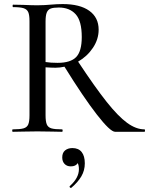

<svg xmlns="http://www.w3.org/2000/svg" viewBox="-20 -648 733 944"><path d="M690 0H546Q522 0 456 -85Q390 -170 297 -320Q274 -315 253 -315Q234 -315 204 -317V-81Q204 -51 210 -36.5Q216 -22 232.5 -17Q249 -12 285 -12Q288 -12 288 -6Q288 0 285 0Q254 0 236 -1L164 -2L94 -1Q76 0 43 0Q40 0 40 -6Q40 -12 43 -12Q79 -12 96 -17Q113 -22 119 -36.5Q125 -51 125 -81V-544Q125 -574 119 -588Q113 -602 96.5 -607.5Q80 -613 44 -613Q42 -613 42 -619Q42 -625 44 -625L95 -624Q137 -622 164 -622Q183 -622 199 -623Q215 -624 227 -625Q260 -628 288 -628Q373 -628 419 -595Q465 -562 465 -502Q465 -455 437 -413Q409 -371 364 -345Q448 -218 504.5 -147Q561 -76 605 -44Q649 -12 690 -12Q693 -12 693 -6Q693 0 690 0ZM263 -339Q327 -339 354.5 -367.5Q382 -396 382 -466Q382 -545 352 -578Q322 -611 269 -611Q243 -611 229.5 -606Q216 -601 210 -586.5Q204 -572 204 -542V-343Q229 -339 263 -339ZM397 155Q397 190 380 219Q363 248 331 275L329 276Q325 276 323 272.5Q321 269 323 267Q368 227 368 184Q368 165 362 154Q353 170 328 170Q309 170 297.5 158Q286 146 286 126Q286 103 300 91.5Q314 80 336 80Q366 80 381.5 99.5Q397 119 397 155Z"/></svg>

Font: Cormorant Infant Medium
Style: Regular
Weight: 500
Designer: Christian Thalmann (Catharsis Fonts)
Version: Version 3.000